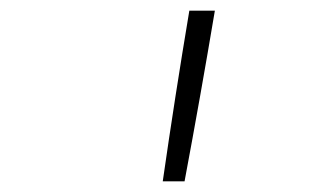

<svg xmlns="http://www.w3.org/2000/svg" viewBox="-20 -792 616 361"><path d="M286 -451H327Q357 -611 384 -772H336Q309 -611 286 -451Z"/></svg>

Font: Iosevka Sparkle Extralight
Style: Italic
Weight: 200
Italic angle: -9°
Designer: Belleve Invis
Foundry: Belleve Invis
Version: Version 4.5.0; ttfautohint (v1.8.3)